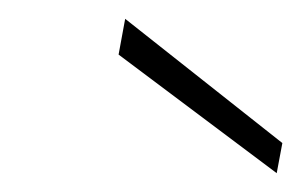

<svg xmlns="http://www.w3.org/2000/svg" viewBox="-20 -770 320 204"><path d="M113 -750 280 -618 274 -586 106 -712Z"/></svg>

Font: Albert Sans ExtraLight
Style: Italic
Weight: 250
Italic angle: -11.25°
Designer: Andreas Rasmussen
Foundry: a.Foundry
Version: Version 1.025